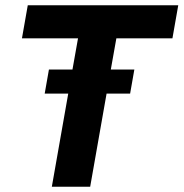

<svg xmlns="http://www.w3.org/2000/svg" viewBox="-20 -706 694 726"><path d="M176 0 238 -352H149L165 -443H254L275 -561H63L85 -686H654L632 -561H420L399 -443H488L472 -352H383L321 0Z"/></svg>

Font: Archivo VF Beta
Style: Italic
Weight: 400
Italic angle: -10°
Designer: Hector Gatti
Foundry: Omnibus-Type
Version: Version 1.002